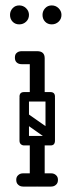

<svg xmlns="http://www.w3.org/2000/svg" viewBox="-20 -689 266 709"><path d="M60 -452Q48 -452 41 -459Q35 -465 35 -476Q35 -488 41 -493Q48 -500 60 -500H111Q122 -500 128 -498.5Q134 -497 135 -495Q143 -487 143 -476Q142 -465 136 -459Q133 -456 127.5 -454Q122 -452 111 -452ZM52 -170Q52 -187 69 -187H166Q183 -187 183 -170Q183 -152 167 -152H69Q62 -152 57 -156.5Q52 -161 52 -170ZM117 -3Q90 -3 90 -29V-158Q90 -184 117 -184Q145 -184 145 -158V-29Q145 -3 117 -3ZM117 -314Q90 -314 90 -340V-474Q90 -500 117 -500Q145 -500 145 -474V-340Q145 -314 117 -314ZM52 -332Q52 -349 69 -349H166Q183 -349 183 -332Q183 -314 167 -314H69Q62 -314 57 -318.5Q52 -323 52 -332ZM57 -267Q67 -280 80 -271L174 -205Q188 -196 177 -180Q167 -167 154 -176L60 -242Q55 -246 53.5 -253Q52 -260 57 -267ZM165 -153Q148 -153 148 -170V-326Q148 -343 165 -343Q183 -343 183 -327V-171Q183 -153 165 -153ZM69 -153Q52 -153 52 -170V-326Q52 -343 69 -343Q87 -343 87 -327V-171Q87 -153 69 -153ZM40 -25Q40 -36 47 -42Q54 -49 66 -49H115Q127 -49 134 -43Q141 -36 141 -25Q141 -13 134 -6Q127 0 115 0H66Q54 0 47 -7Q40 -13 40 -25ZM194 -25Q194 -13 187 -7Q180 0 168 0H119Q108 0 100 -6Q93 -13 93 -25Q93 -36 100 -43Q108 -49 119 -49H168Q180 -49 187 -42Q194 -36 194 -25ZM171 -599Q156 -599 146.5 -609Q137 -619 137 -634Q137 -648 146.5 -658.5Q156 -669 171 -669Q186 -669 196.5 -658.5Q207 -648 207 -634Q207 -619 196.5 -609Q186 -599 171 -599ZM51 -599Q36 -599 26.5 -609Q17 -619 17 -634Q17 -648 26.5 -658.5Q36 -669 51 -669Q66 -669 76.5 -658.5Q87 -648 87 -634Q87 -619 76.5 -609Q66 -599 51 -599Z"/></svg>

Font: Agu Display
Style: Regular
Weight: 400
Designer: Oluwaseun Badejo
Version: Version 1.103